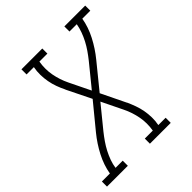

<svg xmlns="http://www.w3.org/2000/svg" viewBox="-238 -860 984 984"><g transform="rotate(-45 254.5 -367.5)"><path d="M-34 0V-37H24Q33 -90 59.5 -141Q86 -192 122 -236L232 -370L167 -502V-503Q156 -525 147.5 -548.5Q139 -572 134.5 -596.5Q130 -621 129.5 -646.5Q129 -672 134 -698H81V-735H232V-698H174Q166 -650 174.5 -604.5Q183 -559 203 -518L259 -403L273 -420L356 -522Q372 -542 386.5 -563Q401 -584 412.5 -606Q424 -628 432.5 -651.5Q441 -675 445 -698H392V-735H543V-698H485Q476 -645 449.5 -594Q423 -543 387 -499L278 -365L342 -233L343 -232Q353 -210 361.5 -186.5Q370 -163 374.5 -138.5Q379 -114 379.5 -88.5Q380 -63 375 -37H428V0H277V-37H335Q343 -85 334.5 -130.5Q326 -176 306 -217L250 -332L153 -213Q137 -193 122.5 -172Q108 -151 96.5 -129Q85 -107 76.5 -83.5Q68 -60 65 -37H117V0Z"/></g></svg>

Font: Iosevka Curly Slab XLtObl
Style: Regular
Weight: 200
Italic angle: -9°
Monospace: yes
Designer: Belleve Invis
Foundry: Belleve Invis
Version: Version 11.1.0; ttfautohint (v1.8.3)